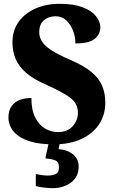

<svg xmlns="http://www.w3.org/2000/svg" viewBox="-20 -744 601 1003"><path d="M263 10Q190 10 143.5 -3.5Q97 -17 71 -38Q45 -59 34.5 -83Q24 -107 24 -129Q24 -168 41.5 -191Q59 -214 86 -223Q113 -232 144 -232Q144 -168 164.5 -129Q185 -90 216.5 -72Q248 -54 282 -54Q332 -54 359.5 -84.5Q387 -115 387 -155Q387 -205 344 -235.5Q301 -266 224 -300Q155 -330 116 -364Q77 -398 61 -437.5Q45 -477 45 -523Q45 -585 77.5 -630Q110 -675 165.5 -699.5Q221 -724 291 -724Q365 -724 412 -706Q459 -688 481.5 -659.5Q504 -631 504 -601Q504 -565 474.5 -541Q445 -517 374 -517Q374 -550 362 -582.5Q350 -615 327 -637Q304 -659 270 -659Q234 -659 209.5 -638.5Q185 -618 185 -575Q185 -552 197.5 -530Q210 -508 245 -484Q280 -460 348 -431Q418 -401 457.5 -368Q497 -335 513.5 -296Q530 -257 530 -208Q530 -143 497 -94Q464 -45 404 -17.5Q344 10 263 10ZM253 239Q238 239 211 236Q184 233 167 228V165Q203 173 230 173Q257 173 272.5 164.5Q288 156 288 130Q288 101 268 93.5Q248 86 217 83L237 -9H295L286 35Q331 38 361 62Q391 86 391 126Q391 179 351.5 209Q312 239 253 239Z"/></svg>

Font: Noto Serif Armenian SemiCondensed ExtraBold
Style: Regular
Weight: 800
Width: 4
Designer: Monotype Design Team
Foundry: Monotype Imaging Inc.
Version: Version 2.008; ttfautohint (v1.8.4.7-5d5b)